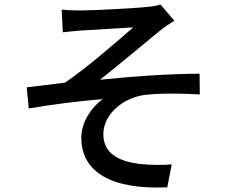

<svg xmlns="http://www.w3.org/2000/svg" viewBox="-20 -796 1040 862"><path d="M257 -753 262 -651C287 -654 318 -657 344 -659C385 -662 535 -670 578 -673C515 -618 371 -492 272 -425C221 -419 154 -410 100 -404L109 -309C219 -328 342 -343 441 -351C396 -319 345 -252 345 -178C345 -21 484 56 731 45L751 -58C715 -55 662 -54 606 -60C516 -72 444 -104 444 -194C444 -282 531 -355 624 -369C684 -377 781 -378 877 -372L876 -465C744 -465 572 -453 429 -438C504 -497 627 -600 699 -659C716 -673 746 -693 763 -703L700 -776C687 -771 667 -767 640 -765C581 -758 385 -749 343 -749C311 -749 284 -750 257 -753Z"/></svg>

Font: Noto Sans CJK KR Medium
Style: Regular
Weight: 500
Designer: Ryoko NISHIZUKA (kana & ideographs); Paul D. Hunt (Latin, Greek & Cyrillic); Wenlong ZHANG (bopomofo); Sandoll Communica
Foundry: Adobe Systems Incorporated
Version: Version 1.004;PS 1.004;hotconv 1.0.82;makeotf.lib2.5.63406